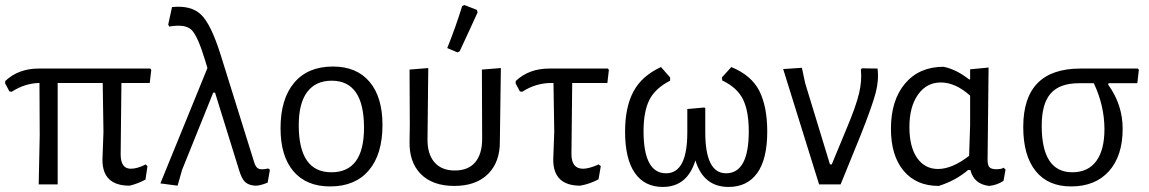

<svg xmlns="http://www.w3.org/2000/svg" viewBox="-25 -729 4541 759"><path d="M128 0 132 -194 131 -401Q73 -400 21 -366L12 -368L-5 -400L-4 -409Q48 -458 128 -458H569L573 -453L567 -401H455L452 -119Q452 -62 492 -62Q518 -62 551 -79L558 -72L550 -19Q518 -2 487 5Q380 5 380 -97L384 -208L381 -401H203V0Z M677 5 609 -4 795 -460 786 -490Q757 -586 732.5 -610.5Q708 -635 644 -624L640 -632L655 -701Q730 -709 769.5 -671.5Q809 -634 847 -513L980 -87Q986 -67 997.5 -62Q1009 -57 1035 -63L1042 -58L1033 -7Q1001 6 983 5Q957 3 943.5 -10Q930 -23 920 -57L825 -363H818L695 -58Z M1291 -466Q1385 -466 1436 -405.5Q1487 -345 1487 -235Q1487 -119 1433 -55.5Q1379 8 1280 8Q1186 8 1135 -52Q1084 -112 1084 -222Q1084 -338 1138 -402Q1192 -466 1291 -466ZM1286 -410Q1223 -410 1189.5 -365.5Q1156 -321 1156 -234Q1156 -48 1285 -48Q1414 -48 1414 -224Q1414 -410 1286 -410Z M1802 -705 1811 -709 1860 -690 1863 -680Q1855 -663 1830.5 -609Q1806 -555 1792 -526L1783 -522L1743 -539Q1775 -618 1802 -705ZM1594 -171 1595 -236 1594 -454 1668 -460 1665 -180Q1664 -121 1692 -88Q1720 -55 1773 -55Q1826 -55 1853.5 -87.5Q1881 -120 1881 -180L1880 -454L1955 -460L1951 -171Q1952 -89 1904.5 -41.5Q1857 6 1771 6Q1685 6 1638.5 -41Q1592 -88 1594 -171Z M2269 5Q2162 5 2162 -98L2166 -208L2163 -401H2155Q2093 -401 2039 -366L2030 -368L2013 -400L2014 -409Q2066 -458 2146 -458H2378L2382 -453L2376 -401H2237L2234 -120Q2234 -62 2280 -62Q2303 -62 2342 -79L2350 -72L2341 -20Q2307 -2 2269 5Z M2595 10Q2523 10 2484.5 -45.5Q2446 -101 2446 -209Q2446 -305 2479 -367Q2512 -429 2588 -464L2624 -423V-410Q2565 -380 2542 -334Q2519 -288 2519 -211Q2519 -44 2608 -44Q2692 -44 2692 -205V-298L2759 -304L2763 -302V-207Q2763 -44 2845 -44Q2935 -44 2935 -210Q2935 -290 2912 -336.5Q2889 -383 2830 -411L2829 -423L2866 -464Q2946 -431 2977 -369Q3008 -307 3008 -209Q3008 -100 2968.5 -45Q2929 10 2855 10Q2756 10 2724 -95Q2692 10 2595 10Z M3444 -458Q3450 -413 3436.5 -361.5Q3423 -310 3377 -194L3298 0H3213L3071 -456L3145 -461L3158 -400L3256 -79H3263L3321 -219Q3359 -309 3371 -360Q3383 -411 3378 -454L3382 -459Z M3686 6Q3597 6 3547 -54Q3497 -114 3497 -220Q3497 -333 3553 -399Q3609 -465 3705 -465Q3755 -455 3806 -415H3810V-455L3883 -462L3879 -98Q3879 -76 3886.5 -68Q3894 -60 3914 -60Q3934 -60 3942 -66L3950 -59L3942 -14Q3916 3 3885 6Q3825 -1 3811 -57H3802Q3753 -15 3686 6ZM3570 -227Q3570 -148 3600.5 -104.5Q3631 -61 3683 -61Q3739 -61 3806 -113L3810 -233V-351Q3752 -403 3694 -403Q3638 -403 3604 -355Q3570 -307 3570 -227Z M4209 8Q4118 8 4069 -53Q4020 -114 4020 -227Q4020 -458 4246 -458H4473L4477 -453L4471 -400H4357L4356 -394Q4413 -315 4413 -220Q4413 -113 4359 -52.5Q4305 8 4209 8ZM4214 -48Q4276 -48 4308.5 -92Q4341 -136 4341 -218Q4341 -311 4299 -400H4240Q4164 -400 4128.5 -359.5Q4093 -319 4093 -232Q4093 -48 4214 -48Z"/></svg>

Font: Alegreya Sans SC
Style: Regular
Weight: 400
Designer: Juan Pablo del Peral
Foundry: Huerta Tipografica
Version: Version 2.007